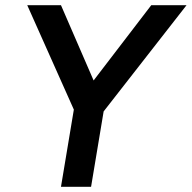

<svg xmlns="http://www.w3.org/2000/svg" viewBox="-20 -720 739 740"><path d="M379 -290 275 -324 563 -700H699ZM215 0 271 -336H387L331 0ZM268 -290 85 -700H215L378 -324Z"/></svg>

Font: Figtree SemiBold
Style: Italic
Weight: 600
Italic angle: -9.5°
Foundry: Erik Kennedy
Version: Version 2.001;gftools[0.9.30]